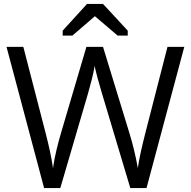

<svg xmlns="http://www.w3.org/2000/svg" viewBox="-20 -951 966 971"><path d="M13 -714 203 0H285L425 -478C440 -532 451 -571 459 -619C459 -605 486 -510 495 -481L639 0H721L912 -714H827L714 -274C697 -207 684 -150 677 -101C666 -164 651 -224 635 -276L501 -714H417L289 -280C272 -222 257 -163 248 -101C241 -152 226 -219 212 -273L98 -714ZM297 -796V-771H346L460 -869L575 -771H626V-796L501 -931H420Z"/></svg>

Font: Frost Regular
Style: Regular
Weight: 400
Designer: Lee Frost
Foundry: Lee Frost for Ice Communication Norge AS
Version: Version 2.011;hotconv 1.0.107;makeotfexe 2.5.65593